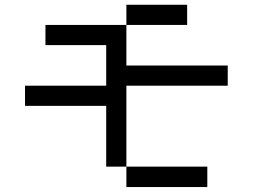

<svg xmlns="http://www.w3.org/2000/svg" viewBox="-20 -712 1040 790"><path d="M83 -276.4V-359.4H417V-526.4H167V-609.4H500V-442.4H917V-359.4H500V-26.4H417V-276.4ZM500 -26.4H833V57.6H500ZM500 -609.4V-692.4H750V-609.4Z"/></svg>

Font: KH Dot Kodenmachou 12
Style: Regular
Weight: 400
Designer: Original version for X68000 by Keitarou Hiraki (http://hp.vector.co.jp/authors/VA000874/) / TrueType conversion by Homem
Version: Version 1.00.20150527